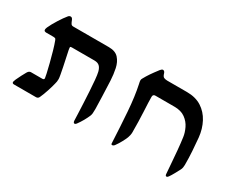

<svg xmlns="http://www.w3.org/2000/svg" viewBox="-80 -833 1423 1162"><g transform="rotate(30 631.5 -252.0)"><path d="M489.3 23.4Q481 23.4 479.5 8.8Q479 -6.3 477.8 -38.3Q476.6 -70.3 474.6 -110.8Q472.7 -151.4 470.2 -192.6Q467.8 -233.9 464.6 -268.3Q461.4 -302.7 457 -321.3Q450.7 -345.7 438.2 -356.9Q425.8 -368.2 402.8 -368.2H245.6Q240.2 -368.2 237.1 -367.4Q233.9 -366.7 233.9 -361.3Q233.9 -357.9 234.9 -352.8Q235.8 -347.7 236.3 -343.8Q240.7 -322.3 246.8 -294.2Q252.9 -266.1 258.5 -238.8Q264.2 -211.4 267.8 -190.7Q271.5 -169.9 271.5 -162.6Q271.5 -152.3 270.3 -144.3Q269 -136.2 266.6 -127.9Q261.7 -106 250 -70.6Q238.3 -35.2 227.5 -12.2Q221.7 1 207.5 1H53.7Q41 1 41 -9.8Q41 -9.8 42.5 -15.6Q43.9 -21.5 47.4 -29.3Q57.1 -50.8 65.7 -66.9Q74.2 -83 83 -98.6Q92.3 -114.7 105.5 -114.7H184.6Q197.3 -114.7 197.3 -125Q197.3 -129.4 191.4 -156Q185.5 -182.6 176 -220Q166.5 -257.3 156 -294.2Q145.5 -331.1 136.2 -355Q133.3 -364.7 127.4 -366.5Q121.6 -368.2 114.7 -368.2H65.4Q60.5 -368.2 55.2 -370.6Q49.8 -373 49.8 -380.9Q49.8 -386.2 54.2 -397.5Q66.9 -425.8 89.4 -461.4Q111.8 -497.1 129.4 -518.1Q136.2 -526.9 146.5 -526.9Q151.9 -526.9 156 -522.5Q160.2 -518.1 162.1 -512.7Q168 -497.1 173.1 -489.5Q178.2 -481.9 189 -481.9H438.5Q483.9 -481.9 506.6 -456.8Q529.3 -431.6 537.6 -392.6Q545.9 -353.5 547.9 -311.5Q550.3 -257.8 552.2 -203.9Q554.2 -149.9 554.7 -116.2Q554.7 -95.2 553.5 -85Q552.2 -74.7 548.8 -66.9Q541.5 -49.3 529.1 -27.1Q516.6 -4.9 501.5 15.6Q499.5 18.1 496.3 20.8Q493.2 23.4 489.3 23.4Z M1130.9 22.5Q1124 22.5 1122.6 10.7Q1120.6 -12.7 1117.4 -56.2Q1114.3 -99.6 1109.9 -148.2Q1105.5 -196.8 1100.1 -235.4Q1096.2 -264.2 1081.5 -294.9Q1066.9 -325.7 1037.8 -346.9Q1008.8 -368.2 961.9 -368.2H828.6Q812 -368.2 812 -350.6Q812 -317.9 815.7 -250.5Q819.3 -183.1 819.3 -106Q819.3 -96.2 816.9 -85.4Q814.5 -74.7 811.5 -66.9Q805.2 -50.8 793 -28.6Q780.8 -6.3 767.6 11.7Q760.3 22 751 22Q744.1 22 744.1 12.2Q738.8 -101.1 731.4 -201.7Q724.1 -302.2 707.5 -379.9Q706.1 -386.7 704.8 -392.3Q703.6 -397.9 703.6 -402.3Q703.6 -411.6 708.5 -418.5Q720.7 -440.9 734.6 -461.4Q748.5 -481.9 773.9 -515.1Q775.9 -517.6 780.8 -522.2Q785.6 -526.9 790.5 -526.9Q802.2 -526.9 807.1 -510.3Q812.5 -491.2 822.5 -487.1Q832.5 -482.9 845.7 -482.9H983.9Q1043.9 -482.9 1085.9 -456.1Q1127.9 -429.2 1152.3 -383.1Q1176.8 -336.9 1182.6 -279.8Q1187 -235.8 1189.9 -189Q1192.9 -142.1 1192.9 -94.2Q1192.9 -85.4 1191.2 -75.7Q1189.5 -65.9 1184.1 -56.2Q1174.8 -39.1 1164.6 -20Q1154.3 -1 1143.6 14.2Q1138.2 22.5 1130.9 22.5Z"/></g></svg>

Font: David Libre Medium
Style: Regular
Weight: 500
Designer: Ismar David, J. Victor Gaultney, Annie Olsen and Meir Sadan
Foundry: Monotype Imaging Inc. & SIL International
Version: Version 1.100; ttfautohint (v1.8.4.7-5d5b)